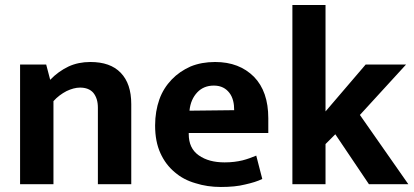

<svg xmlns="http://www.w3.org/2000/svg" viewBox="-20 -734 1651 765"><path d="M193 -331V0H60V-477H164L180 -416C202 -439 226 -456 253 -469C279 -481 308 -487 340 -487C393 -487 433 -473 461 -444C489 -415 503 -374 503 -319V0H370V-305C370 -330 364 -349 352 -364C340 -378 322 -385 299 -385C282 -385 264 -380 245 -371C226 -361 208 -348 193 -331Z M1049 -263V-204H732V-200C732 -162 745 -134 772 -115C799 -96 833 -87 875 -87C902 -87 925 -90 946 -95C966 -100 984 -107 1001 -114L1025 -21C1007 -12 984 -5 957 1C930 8 897 11 860 11C824 11 790 6 759 -4C727 -13 699 -28 676 -48C652 -68 633 -93 619 -124C605 -155 598 -191 598 -234C598 -272 604 -307 615 -338C626 -369 643 -395 664 -417C685 -439 710 -456 739 -469C768 -481 801 -487 837 -487C902 -487 953 -467 992 -428C1030 -389 1049 -334 1049 -263ZM735 -293 913 -295C913 -308 912 -320 909 -332C906 -344 901 -355 894 -364C887 -373 879 -380 869 -385C859 -390 847 -393 832 -393C805 -393 783 -384 766 -366C749 -348 738 -324 735 -293Z M1316 -199 1277 -160V0H1145V-714H1277V-290L1437 -477H1598L1414 -276L1607 0H1450Z"/></svg>

Font: Holmes&Hills Bold
Style: Bold
Weight: 500
Designer: Noopur Datye, Girish Dalvi, Yashodeep Gholap, Pallavi Karambelkar
Foundry: Ek Type
Version: ""